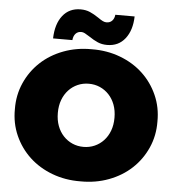

<svg xmlns="http://www.w3.org/2000/svg" viewBox="-61 -987 971 1060"><g transform="rotate(5 424.0 -457.0)"><path d="M29 -350Q28 -428 58 -495.5Q88 -563 141 -612.5Q194 -662 267 -689.5Q340 -717 424 -716Q508 -717 581 -689.5Q654 -662 707 -612.5Q760 -563 790 -495.5Q820 -428 819 -350Q820 -272 790 -204.5Q760 -137 707 -87.5Q654 -38 581 -10.5Q508 17 424 16Q340 17 267 -10.5Q194 -38 141 -87.5Q88 -137 58 -204.5Q28 -272 29 -350ZM581 -350Q581 -390 569 -422Q557 -454 535.5 -477Q514 -500 485.5 -512.5Q457 -525 424 -525Q391 -525 362.5 -512.5Q334 -500 312.5 -477Q291 -454 279 -422Q267 -390 267 -350Q267 -310 279 -278Q291 -246 312.5 -223Q334 -200 362.5 -187.5Q391 -175 424 -175Q457 -175 485.5 -187.5Q514 -200 535.5 -223Q557 -246 569 -278Q581 -310 581 -350ZM405 -784Q388 -795 377.5 -800.5Q367 -806 357 -806Q338 -806 326 -793Q314 -780 312 -757H205Q207 -837 243.5 -883.5Q280 -930 343 -930Q372 -930 395 -920Q418 -910 443 -893Q460 -881 470.5 -876Q481 -871 491 -871Q510 -871 522 -883.5Q534 -896 536 -917H643Q641 -840 604.5 -793.5Q568 -747 505 -747Q476 -747 453 -757Q430 -767 405 -784Z"/></g></svg>

Font: CMG Sans Black
Style: Regular
Weight: 900
Designer: Julieta Ulanovsky
Foundry: Julieta Ulanovsky
Version: Version 7.200